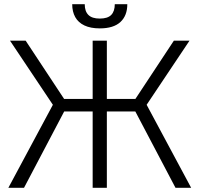

<svg xmlns="http://www.w3.org/2000/svg" viewBox="-20 -900 956 920"><path d="M821 0 611 -399 813 -705H888L668 -376L674 -414L896 0ZM20 0 242 -414 248 -376 28 -705H103L305 -399L95 0ZM424 0V-705H492V0ZM255 -366V-426H661V-366ZM458 -764Q414 -764 384.5 -778Q355 -792 340.5 -818Q326 -844 326 -880H386Q386 -846 403.5 -828.5Q421 -811 458 -811Q496 -811 513 -828.5Q530 -846 530 -880H590Q590 -825 557 -794.5Q524 -764 458 -764Z"/></svg>

Font: TikTok Sans Light
Style: Regular
Weight: 300
Version: Version 4.000